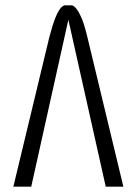

<svg xmlns="http://www.w3.org/2000/svg" viewBox="-20 -699 512 719"><path d="M221 -679H251Q255 -677 260 -673Q272 -661 281 -641Q293 -619 307 -561L442 0H376L236 -625L97 0H30L165 -561Q177 -607 188 -634Q198 -659 210 -672Q215 -676 221 -679Z"/></svg>

Font: Almarai Light
Style: Regular
Weight: 300
Designer: Boutros International 2019
Foundry: Created by Boutros International 2019
Version: Version 1.10